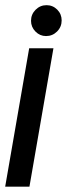

<svg xmlns="http://www.w3.org/2000/svg" viewBox="-46 -704 253 724"><path d="M-26.5 0 64 -522H155.5L65 0ZM127.5 -568Q104.5 -568 87.8 -585Q71 -602 71 -625.5Q71 -650 88.2 -667.2Q105.5 -684.5 129.5 -684.5Q153 -684.5 169.8 -667.8Q186.5 -651 186.5 -627Q186.5 -602.5 169.2 -585.2Q152 -568 127.5 -568Z"/></svg>

Font: Anybody UltraCondensed Medium
Style: Italic
Weight: 500
Width: 1
Italic angle: -10°
Designer: Tyler Finck
Foundry: Etcetera Type Company
Version: Version 1.010; ttfautohint (v1.8.3) -l 8 -r 50 -G 200 -x 14 